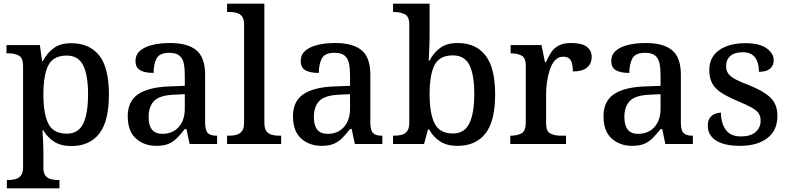

<svg xmlns="http://www.w3.org/2000/svg" viewBox="-20 -780 4274 1040"><path d="M17 240V195H26Q46 195 64 190Q82 185 93.5 170.5Q105 156 105 125V-422Q105 -467 82 -479Q59 -491 27 -491H15V-536H196L208 -449H212Q235 -493 271 -519.5Q307 -546 365 -546Q465 -546 517.5 -479.5Q570 -413 570 -268Q570 -123 517.5 -56Q465 11 367 11Q309 11 272.5 -13Q236 -37 214 -75H210Q212 -48 213.5 -14Q215 20 215 40V129Q215 158 226.5 172Q238 186 256 190.5Q274 195 294 195H302V240ZM342 -56Q404 -56 430.5 -110Q457 -164 457 -269Q457 -373 430.5 -426Q404 -479 342 -479Q269 -479 242 -426.5Q215 -374 215 -268Q215 -164 242 -110Q269 -56 342 -56Z M827 10Q761 10 716.5 -29.5Q672 -69 672 -151Q672 -231 728 -269.5Q784 -308 899 -312L981 -315V-373Q981 -409 975.5 -436Q970 -463 952 -478.5Q934 -494 897 -494Q844 -494 828 -463Q812 -432 812 -385Q764 -385 739 -399.5Q714 -414 714 -449Q714 -484 739 -505.5Q764 -527 806.5 -537Q849 -547 901 -547Q996 -547 1043.5 -508Q1091 -469 1091 -375V-117Q1091 -75 1105 -60Q1119 -45 1153 -45H1156V0H1007L990 -81H981Q960 -54 940 -33.5Q920 -13 894 -1.5Q868 10 827 10ZM859 -55Q915 -55 948 -92Q981 -129 981 -191V-270L922 -267Q845 -264 815 -233.5Q785 -203 785 -146Q785 -55 859 -55Z M1210 0V-45H1223Q1243 -45 1261 -50Q1279 -55 1290.5 -69.5Q1302 -84 1302 -115V-649Q1302 -678 1290.5 -692Q1279 -706 1261 -710.5Q1243 -715 1223 -715H1210V-760H1412V-115Q1412 -84 1423 -69.5Q1434 -55 1452 -50Q1470 -45 1491 -45H1503V0Z M1722 10Q1656 10 1611.5 -29.5Q1567 -69 1567 -151Q1567 -231 1623 -269.5Q1679 -308 1794 -312L1876 -315V-373Q1876 -409 1870.5 -436Q1865 -463 1847 -478.5Q1829 -494 1792 -494Q1739 -494 1723 -463Q1707 -432 1707 -385Q1659 -385 1634 -399.5Q1609 -414 1609 -449Q1609 -484 1634 -505.5Q1659 -527 1701.5 -537Q1744 -547 1796 -547Q1891 -547 1938.5 -508Q1986 -469 1986 -375V-117Q1986 -75 2000 -60Q2014 -45 2048 -45H2051V0H1902L1885 -81H1876Q1855 -54 1835 -33.5Q1815 -13 1789 -1.5Q1763 10 1722 10ZM1754 -55Q1810 -55 1843 -92Q1876 -129 1876 -191V-270L1817 -267Q1740 -264 1710 -233.5Q1680 -203 1680 -146Q1680 -55 1754 -55Z M2458 10Q2400 10 2363 -14.5Q2326 -39 2305 -78H2298L2277 0H2109V-45H2116Q2138 -45 2156.5 -50Q2175 -55 2186 -70Q2197 -85 2197 -116V-647Q2197 -691 2172.5 -703Q2148 -715 2116 -715H2109V-760H2307V-580Q2307 -563 2306 -537.5Q2305 -512 2304 -488Q2303 -464 2302 -452H2307Q2329 -495 2365 -521Q2401 -547 2459 -547Q2557 -547 2609.5 -480Q2662 -413 2662 -269Q2662 -124 2609.5 -57Q2557 10 2458 10ZM2434 -57Q2496 -57 2522.5 -112Q2549 -167 2549 -270Q2549 -376 2522.5 -428Q2496 -480 2433 -480Q2361 -480 2334 -428Q2307 -376 2307 -269Q2307 -166 2334 -111.5Q2361 -57 2434 -57Z M2744 0V-45H2747Q2781 -45 2804.5 -57.5Q2828 -70 2828 -117V-423Q2828 -467 2805 -479Q2782 -491 2749 -491H2746V-536H2913L2932 -443H2937Q2950 -473 2965.5 -496.5Q2981 -520 3006.5 -533.5Q3032 -547 3075 -547Q3131 -547 3158 -527Q3185 -507 3185 -471Q3185 -436 3160.5 -414.5Q3136 -393 3083 -393Q3083 -434 3071.5 -453.5Q3060 -473 3031 -473Q3003 -473 2985 -452Q2967 -431 2957 -399Q2947 -367 2942.5 -333Q2938 -299 2938 -273V-112Q2938 -68 2961.5 -56.5Q2985 -45 3017 -45H3046V0Z M3404 10Q3338 10 3293.5 -29.5Q3249 -69 3249 -151Q3249 -231 3305 -269.5Q3361 -308 3476 -312L3558 -315V-373Q3558 -409 3552.5 -436Q3547 -463 3529 -478.5Q3511 -494 3474 -494Q3421 -494 3405 -463Q3389 -432 3389 -385Q3341 -385 3316 -399.5Q3291 -414 3291 -449Q3291 -484 3316 -505.5Q3341 -527 3383.5 -537Q3426 -547 3478 -547Q3573 -547 3620.5 -508Q3668 -469 3668 -375V-117Q3668 -75 3682 -60Q3696 -45 3730 -45H3733V0H3584L3567 -81H3558Q3537 -54 3517 -33.5Q3497 -13 3471 -1.5Q3445 10 3404 10ZM3436 -55Q3492 -55 3525 -92Q3558 -129 3558 -191V-270L3499 -267Q3422 -264 3392 -233.5Q3362 -203 3362 -146Q3362 -55 3436 -55Z M3989 10Q3904 10 3859 -18.5Q3814 -47 3814 -99Q3814 -128 3826 -143Q3838 -158 3855 -164Q3872 -170 3885 -170Q3885 -115 3910.5 -78Q3936 -41 3993 -41Q4046 -41 4073 -65Q4100 -89 4100 -126Q4100 -150 4089.5 -166Q4079 -182 4052 -197Q4025 -212 3977 -232Q3925 -254 3890.5 -275.5Q3856 -297 3839 -326.5Q3822 -356 3822 -400Q3822 -471 3875.5 -508.5Q3929 -546 4017 -546Q4095 -546 4133 -518Q4171 -490 4171 -454Q4171 -425 4151 -408Q4131 -391 4091 -391Q4091 -441 4069.5 -469Q4048 -497 4004 -497Q3958 -497 3935.5 -476.5Q3913 -456 3913 -422Q3913 -397 3925.5 -380.5Q3938 -364 3965.5 -349.5Q3993 -335 4041 -317Q4116 -287 4153.5 -251Q4191 -215 4191 -152Q4191 -73 4136 -31.5Q4081 10 3989 10Z"/></svg>

Font: Noto Serif Toto Medium
Style: Regular
Weight: 500
Designer: Monotype Design Team
Foundry: Monotype Imaging Inc.
Version: Version 2.001; ttfautohint (v1.8.4.7-5d5b)